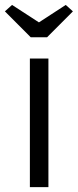

<svg xmlns="http://www.w3.org/2000/svg" viewBox="-52 -764 318 784"><path d="M70 0V-525H145.7V0ZM73.6 -611.7 -32 -717.6 -2.8 -743.9 119.5 -664.5H94.5L216.5 -743.9L245.7 -717.6L140.1 -611.7Z"/></svg>

Font: Lexend Medium
Style: Regular
Weight: 500
Designer: Bonnie Shaver-Troup, Thomas Jockin
Foundry: Lexend
Version: Version 1.005